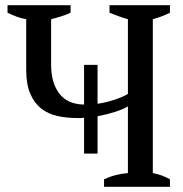

<svg xmlns="http://www.w3.org/2000/svg" viewBox="-20 -720 704 740"><path d="M304 -266Q298 -265 292 -265Q286 -265 279 -265Q237 -265 201 -273Q165 -281 138.5 -302Q112 -323 96.5 -359Q81 -395 81 -451V-646Q63 -649 45 -655.5Q27 -662 9 -671V-700H252V-671Q238 -664 217.5 -657.5Q197 -651 177 -646V-470Q177 -401 208.5 -359.5Q240 -318 304 -317V-470H356V-320Q389 -325 421 -335.5Q453 -346 473 -358V-646Q455 -651 437 -657.5Q419 -664 402 -671V-700H635V-671Q621 -664 604.5 -657.5Q588 -651 569 -646V-53Q589 -49 605 -43Q621 -37 635 -29V0H381V-29Q405 -40 427.5 -45.5Q450 -51 473 -53V-310Q455 -299 424 -289Q393 -279 356 -272V-128H304Z"/></svg>

Font: PT Serif
Style: Regular
Weight: 400
Designer: A.Korolkova, O.Umpeleva, V.Yefimov
Foundry: ParaType Ltd
Version: Version 1.000W OFL; ttfautohint (v1.6)